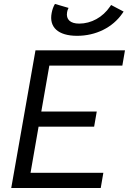

<svg xmlns="http://www.w3.org/2000/svg" viewBox="-20 -947 649 967"><path d="M36.6 0H487.3L500.5 -76.7H133.8L174.3 -309.1H454.1L467.3 -385.3H188L228.5 -616.7H596.2L609.4 -693.4H158.7ZM368.2 -766.6C462.9 -766.6 547.4 -808.6 596.2 -879.4L602.5 -888.7L539.6 -921.9L534.2 -914.1C497.6 -859.9 439.5 -828.1 378.9 -828.1C334 -828.1 311.5 -849.1 317.9 -885.7C318.8 -892.1 321.3 -899.9 325.2 -907.2L256.8 -927.2C249 -915 243.2 -897.9 240.2 -881.8C226.1 -809.6 273.4 -766.6 368.2 -766.6Z"/></svg>

Font: Cascadia Mono SemiLight
Style: Italic
Weight: 350
Italic angle: -10°
Monospace: yes
Designer: Aaron Bell
Foundry: Saja Typeworks
Version: Version 2404.023